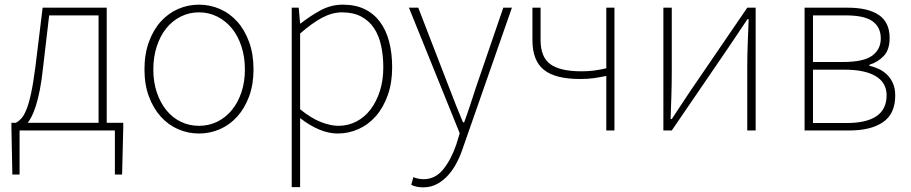

<svg xmlns="http://www.w3.org/2000/svg" viewBox="-20 -560 3910 824"><path d="M509 -13V-33H438V-527H163L132 -274Q123 -204 113.5 -160Q104 -116 93.5 -90Q83 -64 71.5 -51.5Q60 -39 48 -33H29V-13L33 189H64V0H473V189H504ZM165 -272 191 -494H403V-33H99Q107 -43 116 -60.5Q125 -78 134 -106Q143 -134 151 -174.5Q159 -215 165 -272Z M834 13Q881 13 923.5 -5.5Q966 -24 998 -59.5Q1030 -95 1049 -146Q1068 -197 1068 -262Q1068 -328 1049 -380Q1030 -432 998 -467.5Q966 -503 923.5 -521.5Q881 -540 834 -540Q787 -540 744.5 -521.5Q702 -503 670 -467.5Q638 -432 619 -380Q600 -328 600 -262Q600 -197 619 -146Q638 -95 670 -59.5Q702 -24 744.5 -5.5Q787 13 834 13ZM834 -20Q792 -20 756 -37.5Q720 -55 694 -87Q668 -119 653 -163.5Q638 -208 638 -262Q638 -316 653 -361.5Q668 -407 694 -439Q720 -471 756 -489Q792 -507 834 -507Q876 -507 912 -489Q948 -471 974.5 -439Q1001 -407 1016 -361.5Q1031 -316 1031 -262Q1031 -208 1016 -163.5Q1001 -119 974.5 -87Q948 -55 912 -37.5Q876 -20 834 -20Z M1262 -527H1232V243H1268V-53Q1354 13 1429 13Q1476 13 1518.5 -6Q1561 -25 1593 -61.5Q1625 -98 1644 -151Q1663 -204 1663 -271Q1663 -332 1650 -381.5Q1637 -431 1610.5 -466.5Q1584 -502 1544.5 -521Q1505 -540 1451 -540Q1400 -540 1354.5 -515Q1309 -490 1270 -459H1268ZM1268 -91V-416Q1319 -461 1362.5 -484Q1406 -507 1448 -507Q1496 -507 1530 -489Q1564 -471 1585 -439.5Q1606 -408 1615.5 -364.5Q1625 -321 1625 -271Q1625 -216 1610.5 -170Q1596 -124 1570.5 -90.5Q1545 -57 1509.5 -38.5Q1474 -20 1432 -20Q1400 -20 1358 -36Q1316 -52 1268 -91Z M1796 244Q1830 244 1857 229Q1884 214 1905 190Q1926 166 1941.5 135.5Q1957 105 1967 74L2177 -527H2140L2022 -183Q2011 -149 1998 -109.5Q1985 -70 1972 -35H1967Q1952 -70 1936.5 -109.5Q1921 -149 1908 -183L1775 -527H1735L1953 12L1938 61Q1916 125 1882 167Q1848 209 1798 209Q1786 209 1774 206.5Q1762 204 1754 200L1745 233Q1765 244 1796 244Z M2582 -234V0H2617V-527H2582V-267Q2552 -260 2528 -257Q2504 -254 2475 -254Q2384 -254 2342 -284.5Q2300 -315 2300 -388V-527H2265V-388Q2265 -300 2314 -260.5Q2363 -221 2469 -221Q2489 -221 2502.5 -222Q2516 -223 2528 -224.5Q2540 -226 2552.5 -228.5Q2565 -231 2582 -234Z M2863 -527H2827V0H2863L3111 -363L3188 -478H3193Q3191 -424 3189 -373Q3187 -322 3187 -277V0H3223V-527H3187L2939 -164Q2922 -139 2901 -106.5Q2880 -74 2863 -49H2858Q2860 -103 2861.5 -153.5Q2863 -204 2863 -249Z M3618 -527H3433V0H3624Q3718 0 3770 -36Q3822 -72 3822 -150Q3822 -180 3812.5 -202Q3803 -224 3787 -239.5Q3771 -255 3751.5 -264Q3732 -273 3711 -278V-282Q3747 -293 3772.5 -319.5Q3798 -346 3798 -397Q3798 -464 3752 -495.5Q3706 -527 3618 -527ZM3599 -294H3469V-494H3609Q3690 -494 3725 -468.5Q3760 -443 3760 -395Q3760 -348 3723 -321Q3686 -294 3599 -294ZM3613 -32H3469V-261H3604Q3692 -261 3738.5 -233Q3785 -205 3785 -151Q3785 -32 3613 -32Z"/></svg>

Font: Spoqa Han Sans Neo Thin
Style: Regular
Weight: 100
Designer: [Spoqa Han Sans Neo] Dong-huui Kim  Younghwa Kang  Yujin Lee  [Noto Sans] Ryoko NISHIZUKA  (kana & ideographs); Paul D. 
Foundry: Spoqa (http://www.spoqa-han-sans.com)
Version: Version 1.100;hotconv 1.0.109;makeotfexe 2.5.65596